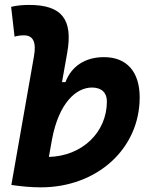

<svg xmlns="http://www.w3.org/2000/svg" viewBox="-20 -763 626 792"><path d="M148.4 9.8C380.9 9.8 556.2 -149.9 556.2 -361.3C556.2 -467.3 502.4 -527.3 409.2 -527.3C331.5 -527.3 274.9 -490.2 250 -424.3H235.8L257.3 -545.4C281.7 -683.6 234.9 -742.7 100.1 -742.7C75.2 -742.7 50.3 -740.7 25.9 -734.9L40 -611.8C52.7 -615.7 65.9 -617.2 78.6 -617.2C115.7 -617.2 130.9 -590.8 120.1 -530.8L26.9 -0.5H27.3V0C68.4 5.9 107.4 9.8 148.4 9.8ZM195.3 -192.4 194.8 -189.5C223.1 -338.4 293.9 -401.9 359.4 -401.9C398.4 -401.9 420.9 -381.3 420.9 -344.7C420.9 -216.8 318.4 -119.1 181.6 -115.7Z"/></svg>

Font: Cascadia Mono PL
Style: Bold Italic
Weight: 700
Italic angle: -10°
Monospace: yes
Designer: Aaron Bell
Foundry: Saja Typeworks
Version: Version 2404.023